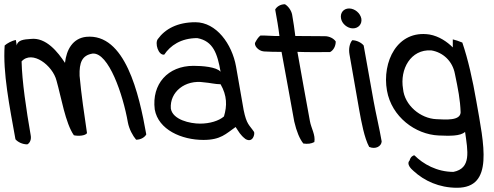

<svg xmlns="http://www.w3.org/2000/svg" viewBox="-42 -650 2335 907"><path d="M31 8C42 21 64 32 87 32C99 26 107 9 103 -11C82 -132 62 -266 60 -360C110 -415 207 -341 225 -269C247 -192 267 -68 307 -11C330 -6 361 -9 369 -21C356 -111 342 -202 334 -292C332 -354 345 -389 396 -397C471 -402 539 -204 562 -72C568 -40 585 -9 601 10C624 10 642 -2 649 -15C615 -208 549 -494 365 -476C302 -469 272 -416 265 -353C232 -403 176 -475 103 -466C71 -464 41 -461 37 -435L33 -461C14 -458 -9 -445 -20 -435C-29 -307 3 -148 31 8Z M689 -133C706 -37 816 11 919 11C1001 11 1025 -18 1071 -50C1087 -27 1092 -13 1118 7C1153 27 1163 -18 1158 -27C1136 -60 1123 -61 1109 -130L1073 -336C1054 -442 980 -545 881 -545C796 -545 738 -513 704 -466C688 -447 706 -387 734 -392C762 -434 812 -470 890 -470C965 -456 985 -397 1000 -311C981 -334 913 -339 872 -339C751 -339 674 -253 689 -133ZM765 -137C759 -215 832 -275 922 -261C949 -259 975 -252 1000 -252C1031 -198 1031 -150 1016 -100C992 -79 949 -66 903 -66C856 -66 774 -84 765 -137Z M1164 -450C1156 -437 1177 -409 1205 -407C1234 -405 1259 -405 1288 -405C1308 -294 1329 -184 1348 -76C1359 -28 1374 7 1391 28C1412 31 1428 29 1443 21C1449 -13 1428 -44 1422 -78C1403 -184 1382 -295 1363 -405C1413 -403 1466 -404 1517 -404C1533 -412 1544 -432 1544 -454C1535 -468 1514 -479 1493 -479C1446 -479 1399 -480 1353 -480C1349 -514 1344 -546 1338 -581C1334 -602 1318 -622 1304 -630C1282 -630 1265 -618 1258 -605C1266 -561 1273 -522 1278 -480C1246 -479 1220 -483 1188 -482C1178 -474 1171 -463 1164 -450Z M1569 -563C1573 -538 1599 -516 1625 -516C1652 -516 1669 -537 1665 -562C1660 -588 1634 -610 1607 -610C1581 -610 1564 -589 1569 -563ZM1655 -130C1665 -75 1679 2 1702 44C1732 57 1760 41 1761 18C1751 -41 1733 -116 1723 -172L1676 -435C1666 -448 1643 -460 1622 -460C1610 -446 1604 -420 1609 -393Z M1786 -222C1808 -98 1920 -15 2030 -10C2081 -8 2132 -6 2155 -27C2168 65 2185 145 2100 162C2022 162 1957 125 1916 84C1910 83 1897 91 1893 108C1877 125 1899 147 1912 158C1962 204 2032 237 2117 237C2292 237 2244 33 2208 -173C2191 -272 2169 -370 2142 -449C2125 -456 2110 -461 2097 -464V-426C2070 -453 2032 -479 1987 -487C1834 -510 1762 -357 1786 -222ZM1862 -230C1846 -323 1898 -418 1995 -412C2051 -403 2096 -361 2107 -301C2122 -229 2132 -179 2134 -119C2132 -79 2064 -85 2020 -87C1944 -90 1869 -153 1862 -230Z"/></svg>

Font: Snowfall
Style: OpObl
Weight: 400
Designer: Jasper
Foundry: Cannot Into Space Fonts
Version: Version 0.9